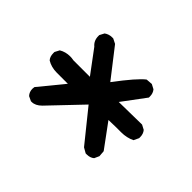

<svg xmlns="http://www.w3.org/2000/svg" viewBox="-119 -724 739 739"><g transform="rotate(-45 250.0 -354.5)"><path d="M259 -122H253L232 -132Q220 -157 220 -187V-213L219 -255L121 -183L96 -181L76 -190Q66 -202 66 -220V-226L78 -247L207 -351L78 -474Q59 -493 59 -513V-517L68 -536Q80 -547 97 -547L107 -546L207 -464V-524Q207 -554 221 -577Q232 -587 251 -587H257L276 -577Q288 -557 288 -532Q288 -523 286 -513V-423L380 -493Q395 -511 420 -511H425L444 -501Q454 -487 454 -470V-464L444 -444L327 -353Q411 -290 433 -261L435 -235L425 -216Q413 -206 396 -206H390L296 -276L298 -151L288 -132Q276 -122 259 -122Z"/></g></svg>

Font: Xiaolai Mono SC
Style: Regular
Weight: 400
Monospace: yes
Designer: LXGW / Nozomi Seto
Version: Version 3.113;September 30, 2024